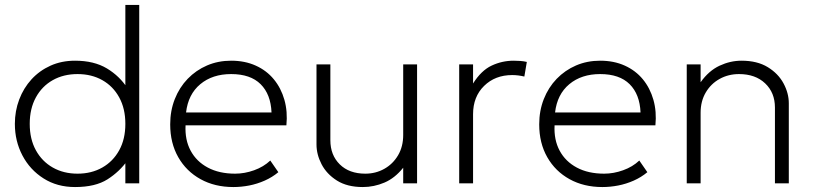

<svg xmlns="http://www.w3.org/2000/svg" viewBox="-20 -740 3284 775"><path d="M283 15Q210.5 15 155.8 -19.8Q101 -54.5 70.5 -112.5Q40 -170.5 40 -240Q40 -292 57.5 -338.2Q75 -384.5 107.2 -419.8Q139.5 -455 184 -475Q228.5 -495 283 -495Q359.5 -495 411.5 -463.8Q463.5 -432.5 495 -383L486 -371V-720H542V0H486V-106L495 -93Q463 -47.5 414 -16.2Q365 15 283 15ZM293 -39Q349.5 -39 393 -63.8Q436.5 -88.5 461.2 -133.5Q486 -178.5 486 -240Q486 -301.5 461.2 -346.8Q436.5 -392 393 -416.5Q349.5 -441 293 -441Q236.5 -441 193 -416.5Q149.5 -392 124.8 -346.8Q100 -301.5 100 -240Q100 -178.5 124.8 -133.5Q149.5 -88.5 193 -63.8Q236.5 -39 293 -39Z M922 15Q847 15 789.5 -16.8Q732 -48.5 699.5 -105.5Q667 -162.5 667 -238Q667 -293 685.5 -340Q704 -387 737.5 -421.8Q771 -456.5 815.8 -475.8Q860.5 -495 913 -495Q968.5 -495 1012.2 -475.2Q1056 -455.5 1085.2 -420Q1114.5 -384.5 1128 -337Q1141.5 -289.5 1136 -234H729Q726 -175.5 749.5 -131.8Q773 -88 819 -63.5Q865 -39 929 -39Q967.5 -39 1005.8 -52.8Q1044 -66.5 1071 -92L1103.5 -45Q1079 -24.5 1048.5 -11Q1018 2.5 985.8 8.8Q953.5 15 922 15ZM731 -286H1076Q1073 -359.5 1032 -400.2Q991 -441 913 -441Q837.5 -441 788.5 -400.2Q739.5 -359.5 731 -286Z M1444.5 15Q1381.5 15 1340 -11.2Q1298.5 -37.5 1278 -77Q1257.5 -116.5 1257.5 -157V-480H1313.5V-174Q1313.5 -114 1351.5 -76.5Q1389.5 -39 1454.5 -39Q1496.5 -39 1531.2 -58.5Q1566 -78 1586.8 -113.2Q1607.5 -148.5 1607.5 -195V-480H1663.5V0H1607.5V-63Q1574 -21 1531.8 -3Q1489.5 15 1444.5 15Z M1833.5 0V-480H1889.5V-403Q1922.5 -455.5 1964.5 -475.2Q2006.5 -495 2053.5 -495Q2066.5 -495 2080.2 -494Q2094 -493 2106.5 -490L2096.5 -431Q2084 -434 2071.8 -435.5Q2059.5 -437 2047.5 -437Q1978.5 -437 1934 -393.2Q1889.5 -349.5 1889.5 -279V0Z M2411.5 15Q2336.5 15 2279 -16.8Q2221.5 -48.5 2189 -105.5Q2156.5 -162.5 2156.5 -238Q2156.5 -293 2175 -340Q2193.5 -387 2227 -421.8Q2260.5 -456.5 2305.2 -475.8Q2350 -495 2402.5 -495Q2458 -495 2501.8 -475.2Q2545.5 -455.5 2574.8 -420Q2604 -384.5 2617.5 -337Q2631 -289.5 2625.5 -234H2218.5Q2215.5 -175.5 2239 -131.8Q2262.5 -88 2308.5 -63.5Q2354.5 -39 2418.5 -39Q2457 -39 2495.2 -52.8Q2533.5 -66.5 2560.5 -92L2593 -45Q2568.5 -24.5 2538 -11Q2507.5 2.5 2475.2 8.8Q2443 15 2411.5 15ZM2220.5 -286H2565.5Q2562.5 -359.5 2521.5 -400.2Q2480.5 -441 2402.5 -441Q2327 -441 2278 -400.2Q2229 -359.5 2220.5 -286Z M2752 0V-480H2808V-408Q2841 -454.5 2884.5 -474.8Q2928 -495 2973 -495Q3036.5 -495 3079 -469Q3121.5 -443 3142.8 -403.2Q3164 -363.5 3164 -323V0H3108V-306Q3108 -366 3068.5 -403.5Q3029 -441 2963 -441Q2920 -441 2884.8 -421.5Q2849.5 -402 2828.8 -366.8Q2808 -331.5 2808 -285V0Z"/></svg>

Font: Geologica Cursive Thin
Style: Regular
Weight: 250
Designer: Sindre Bremnes, Frode Helland
Foundry: Monokrom Skriftforlag AS
Version: Version 1.010;gftools[0.9.28]